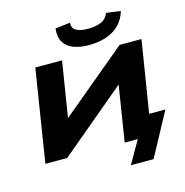

<svg xmlns="http://www.w3.org/2000/svg" viewBox="-153 -1101 1360 1415"><g transform="rotate(-15 527.0 -393.0)"><path d="M670 173 769 0H669L741 -452L754 -439L230 0H64L176 -705H380L308 -256L295 -268L819 -705H986L898 -158H1022L843 173ZM602 -762Q535 -762 485.5 -780.5Q436 -799 412 -838.5Q388 -878 394 -944L509 -958Q504 -917 535.5 -898.5Q567 -880 626 -880Q684 -880 724.5 -896.5Q765 -913 784 -959L893 -944Q874 -881 832.5 -840.5Q791 -800 732.5 -781Q674 -762 602 -762Z"/></g></svg>

Font: Nunito Sans 7pt Expanded Black
Style: Italic
Weight: 900
Width: 7
Italic angle: -9°
Designer: Vernon Adams
Foundry: Vernon Adams
Version: Version 3.101;gftools[0.9.27]